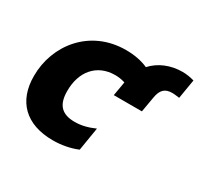

<svg xmlns="http://www.w3.org/2000/svg" viewBox="-131 -764 981 941"><g transform="rotate(30 359.0 -293.5)"><path d="M651.3 -598.4C584.2 -598.4 523.4 -573.5 482.2 -527.7V-528.8C447.4 -544.4 404.5 -552.6 358 -552.6C152.7 -552.6 29.1 -389.9 29.5 -217.3C29.1 -74.6 113.6 10.3 267 10.3C315.7 10.3 363.3 1.1 404.5 -16L426.1 -147.7C387.8 -130.7 351.9 -121.4 314.6 -121.4C237.9 -121.4 207.4 -160.5 207.7 -235.8C207.4 -343.8 269.5 -419.7 372.9 -419.7C391.7 -419.7 409.1 -417.3 429.3 -410.9L415.5 -331H574.6L589.5 -416.9C597.3 -464.5 617.9 -483.7 658.7 -483.7C674.4 -483.7 685.4 -481.2 699.6 -479.8L717.7 -588.4C695 -594.8 672.9 -598.4 651.3 -598.4Z"/></g></svg>

Font: TID UI Extra Bold
Style: Italic
Weight: 800
Italic angle: -9.39999°
Designer: The TID Project Authors
Foundry: Bakken & Bæck
Version: Version 1.001;hotconv 1.0.109;makeotfexe 2.5.65596